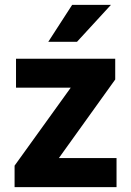

<svg xmlns="http://www.w3.org/2000/svg" viewBox="-20 -770 540 790"><path d="M436.5 -750 296.9 -598.1H178.7L276.9 -750ZM222.2 -119.6H459.5V0H40V-88.4L271 -409.2H45.9V-528.3H454.1V-442.9Z"/></svg>

Font: Robert Sans Black
Style: Regular
Weight: 900
Designer: Christian Robertson (extended by Adam Twardoch)
Foundry: Google
Version: Version 12.135;April 2, 2019;FontCreator 11.5.0.2425 64-bit;